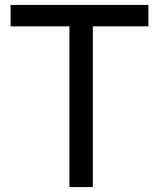

<svg xmlns="http://www.w3.org/2000/svg" viewBox="-20 -760 646 780"><path d="M23 -740H583V-653H357V0H262V-653H23Z"/></svg>

Font: 1883 Sans
Style: Regular
Weight: 400
Designer: 1883 Sans project is a fork of Public Sans.
Version: Version 1.009